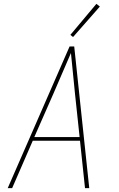

<svg xmlns="http://www.w3.org/2000/svg" viewBox="-20 -976 616 996"><path d="M20 0H43L150 -246H395L421 0H443L365 -735H341ZM158 -265 257 -490Q280 -543 302.5 -595.5Q325 -648 348 -701Q353 -648 358.5 -595.5Q364 -543 369 -490L393 -265ZM359 -784 498 -942 480 -956 345 -795Z"/></svg>

Font: Iosevka Sparkle Thin Oblique
Style: Regular
Weight: 100
Italic angle: -9°
Designer: Belleve Invis
Foundry: Belleve Invis
Version: Version 4.5.0; ttfautohint (v1.8.3)